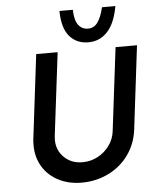

<svg xmlns="http://www.w3.org/2000/svg" viewBox="-62 -1009 890 1070"><g transform="rotate(-5 383.0 -474.0)"><path d="M223 -242Q223 -184 263.5 -144.5Q304 -105 366 -105Q412 -105 451.5 -126Q491 -147 517 -183Q543 -219 548 -262L605 -728H725L668 -259Q658 -181 614 -120Q570 -59 501 -25.5Q432 8 352 8Q280 8 223 -21Q166 -50 134 -102.5Q102 -155 102 -223Q102 -247 104 -259L161 -728H281L224 -262Q223 -255 223 -242ZM311 -956H386Q387 -899 407 -871.5Q427 -844 462 -844Q495 -844 515.5 -872.5Q536 -901 549 -956H624Q607 -861 564 -814.5Q521 -768 457 -768Q391 -768 351.5 -814Q312 -860 311 -956Z"/></g></svg>

Font: Josefin Sans SemiBold
Style: Italic
Weight: 600
Italic angle: -7°
Designer: Santiago Orozco
Foundry: Typemade
Version: Version 2.000